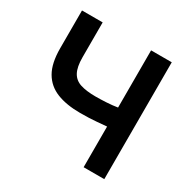

<svg xmlns="http://www.w3.org/2000/svg" viewBox="-159 -856 995 1006"><g transform="rotate(30 339.0 -353.5)"><path d="M474 0V-246Q440 -243 416.5 -241Q393 -239 370 -238Q347 -237 316 -237Q233 -237 175 -260Q117 -283 86.5 -335.5Q56 -388 56 -478V-707H181V-496Q181 -438 198 -406.5Q215 -375 251 -363.5Q287 -352 343 -352Q371 -352 407 -354Q443 -356 474 -361V-707H599V0Z"/></g></svg>

Font: Onest SemiBold
Style: Regular
Weight: 600
Designer: Dmitri Voloshin, Andrey Kudryavtsev
Foundry: Dmitri Voloshin, Andrey Kudryavtsev
Version: Version 1.000;gftools[0.9.33]